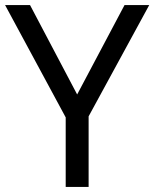

<svg xmlns="http://www.w3.org/2000/svg" viewBox="-20 -734 606 754"><path d="M283 -363 469 -714H566L328 -277V0H238V-273L0 -714H98Z"/></svg>

Font: ugurmukhi25
Style: Book
Weight: 400
Designer: Jelle Bosma - Monotype Design Team
Foundry: Monotype Imaging Inc.
Version: Version 2.003